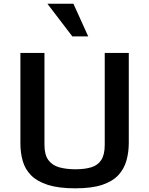

<svg xmlns="http://www.w3.org/2000/svg" viewBox="-20 -1001 803 1033"><path d="M385.7 12.2Q295.4 12.2 237.5 -6.3Q179.7 -24.9 147.5 -57.6Q115.2 -90.3 102.5 -134.3Q89.8 -178.2 89.8 -229.5V-716.3H219.2V-221.7Q219.2 -168.5 240.2 -139.9Q261.2 -111.3 298.8 -100.8Q336.4 -90.3 385.7 -90.3Q436.5 -90.3 471.4 -101.1Q506.3 -111.8 524.9 -140.4Q543.5 -168.9 543.5 -221.7V-716.3H672.9V-233.4Q672.9 -182.6 660.6 -138.2Q648.4 -93.8 617.7 -59.8Q586.9 -25.9 530.8 -6.8Q474.6 12.2 385.7 12.2ZM369.1 -805.2 234.9 -981H375L454.6 -805.2Z"/></svg>

Font: Monda SemiBold
Style: Regular
Weight: 600
Designer: Vernon Adams
Foundry: Vernon Adams
Version: Version 2.200